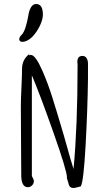

<svg xmlns="http://www.w3.org/2000/svg" viewBox="-20 -935 519 958"><path d="M76 -739Q76 -751 88 -761Q100 -774 108 -800.5Q116 -827 121 -855Q124 -880 134 -897.5Q144 -915 160 -915Q194 -915 194 -862Q194 -838 179 -806.5Q164 -775 140 -750Q114 -726 91 -726Q85 -726 80.5 -729.5Q76 -733 76 -739ZM320 -26 314 -45V-47V-50Q314 -83 246 -275.5Q178 -468 139 -559V-56Q139 -55 143 -49Q144 -46 146.5 -41Q149 -36 149 -32Q149 -19 140 -10Q131 -1 119 -1Q86 -1 86 -62L85 -233Q84 -310 84 -405Q84 -437 87 -498Q90 -561 90 -591Q90 -638 126 -665V-659Q132 -661 134 -661Q157 -661 192 -581Q219 -519 240.5 -451Q262 -383 298 -261L313 -208Q334 -131 347 -92Q367 -307 367 -600V-613Q366 -619 366 -626Q366 -656 391 -656Q405 -656 412 -645Q419 -634 419 -617V-542Q417 -388 407 -208Q397 -28 383 -5Q354 3 348 3Q335 3 329 -3.5Q323 -10 320 -26Z"/></svg>

Font: Amatic SC
Style: Bold
Weight: 700
Designer: Multiple Designers
Foundry: Vernon Adams
Version: Version 2.505